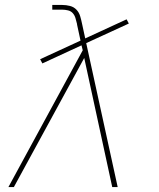

<svg xmlns="http://www.w3.org/2000/svg" viewBox="-20 -755 640 775"><path d="M14 0 314 -552 309 -572 151 -499 142 -516 305 -591 291 -656Q291 -656 291 -656Q291 -656 291 -656V-657Q291 -657 291 -657.5Q291 -658 291 -658Q288 -669 285 -680.5Q282 -692 274.5 -701Q267 -710 255 -713Q243 -716 231 -716H191V-735H231Q247 -735 262.5 -731Q278 -727 288.5 -716Q299 -705 303.5 -690Q308 -675 311 -660L324 -600L491 -677L500 -660L328 -581L455 0H433L320 -521L36 0Z"/></svg>

Font: Iosevka SS04 Th Ex Obl
Style: Regular
Weight: 100
Width: 7
Italic angle: -9°
Monospace: yes
Designer: Belleve Invis
Foundry: Belleve Invis
Version: Version 19.0.0; ttfautohint (v1.8.4)